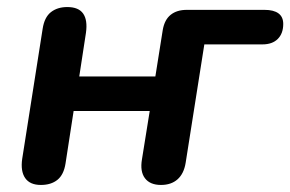

<svg xmlns="http://www.w3.org/2000/svg" viewBox="-20 -517 824 545"><path d="M96 8Q65 8 51.5 -11.5Q38 -31 43 -66L101 -435Q106 -468 124.5 -482.5Q143 -497 171 -497Q203 -497 216 -478.5Q229 -460 224 -424L205 -300H421L442 -432Q447 -461 464.5 -475Q482 -489 510 -489H731Q757 -489 770.5 -479Q784 -469 784 -449Q784 -422 768.5 -406.5Q753 -391 725 -391H560L507 -55Q502 -24 484 -8Q466 8 437 8Q406 8 391.5 -11Q377 -30 383 -65L405 -202H189L166 -53Q161 -21 143 -6.5Q125 8 96 8Z"/></svg>

Font: Nunito ExtraLight
Style: Italic
Weight: 200
Italic angle: -9°
Designer: Vernon Adams
Foundry: Vernon Adams
Version: Version 3.602